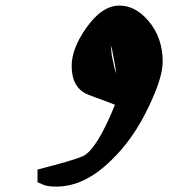

<svg xmlns="http://www.w3.org/2000/svg" viewBox="-20 -734 635 692"><path d="M566.4 -511.7Q566.4 -454.1 515.6 -348.6Q460 -231.4 379.9 -155.3Q284.2 -61.5 183.6 -61.5Q155.3 -61.5 140.6 -66.4Q128.9 -71.3 115.2 -77.1Q115.2 -91.8 115.2 -123Q243.2 -155.3 278.3 -170.9Q328.1 -193.4 394.5 -356.4Q370.1 -365.2 345.7 -375Q320.3 -383.8 295.9 -393.6Q238.3 -418 238.3 -496.1Q238.3 -557.6 289.1 -630.9Q346.7 -713.9 410.2 -713.9Q467.8 -713.9 514.6 -659.2Q566.4 -598.6 566.4 -511.7Q566.4 -511.7 566.4 -511.7ZM395.5 -480.5Q394.5 -483.4 398.4 -468.8Q398.4 -482.4 383.8 -556.6Q379.9 -566.4 378.9 -574.2Q382.8 -535.2 382.8 -535.2Q381.8 -538.1 394.5 -480.5Q395.5 -480.5 395.5 -480.5Z"/></svg>

Font: Tolkien Dwarf Runes
Style: Regular
Weight: 400
Version: Regular